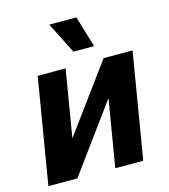

<svg xmlns="http://www.w3.org/2000/svg" viewBox="-115 -867 841 958"><g transform="rotate(-15 306.0 -388.5)"><path d="M193.5 -199.6 251.1 -545.5H106.9L16 0H165.8L419.4 -346.9L361.5 0H506L596.9 -545.5H447.4ZM228.7 -777.3 310.4 -615.8H417.3L368.6 -777.3Z"/></g></svg>

Font: Margiela Sans
Style: Bold Italic
Weight: 700
Italic angle: -9.39999°
Designer: Stefan Endress, Andreas Faust
Version: Version 1.100;FEAKit 1.0